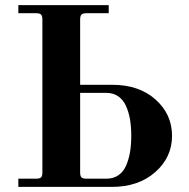

<svg xmlns="http://www.w3.org/2000/svg" viewBox="-20 -732 742 752"><path d="M51.8 0V-32.2H122.1Q135.7 -32.2 140.9 -37.4Q146 -42.5 146 -56.2V-655.8Q146 -669.4 140.9 -674.8Q135.7 -680.2 122.1 -680.2H51.8V-711.9H405.8V-680.2H317.9Q304.2 -680.2 299.1 -674.8Q293.9 -669.4 293.9 -655.8V-399.9H419.9Q524.4 -399.9 589.1 -342.3Q653.8 -284.7 653.8 -200.2Q653.8 -115.7 588.1 -57.9Q522.5 0 418 0ZM293.9 -56.2Q293.9 -42.5 299.1 -37.4Q304.2 -32.2 317.9 -32.2H397Q424.3 -32.2 443.8 -45.7Q463.4 -59.1 473.9 -83.5Q484.4 -107.9 489.3 -136.5Q494.1 -165 494.1 -200.2Q494.1 -234.9 489.3 -263.7Q484.4 -292.5 473.6 -316.7Q462.9 -340.8 443.4 -354.5Q423.8 -368.2 397 -368.2H293.9Z"/></svg>

Font: Flanker Steampunk
Style: Bold
Weight: 700
Designer: Alexey Kryukov, Leonardo Di Lena
Foundry: Alexey Kryukov, Leonardo Di Lena
Version: 1.210